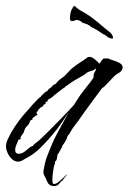

<svg xmlns="http://www.w3.org/2000/svg" viewBox="-34 -528 432 645"><path d="M161 93Q156 97 147 97Q134 97 127 87L121 74Q119 68 115.5 63Q112 58 112 51Q112 43 114 35.5Q116 28 117 21Q120 7 126 -7.5Q132 -22 137 -35Q147 -60 160 -83.5Q173 -107 186 -131L198 -152L193 -145Q184 -132 176 -120Q168 -108 159 -96Q144 -77 127.5 -58.5Q111 -40 94 -24Q87 -18 79 -12Q71 -6 62 -1Q54 3 44.5 9Q35 15 26 15Q16 15 7 7Q-2 -1 -7 -11Q-10 -17 -12 -23.5Q-14 -30 -14 -38Q-13 -50 -8 -60Q-3 -70 2 -80Q15 -103 30.5 -123.5Q46 -144 64 -163Q67 -167 75.5 -176.5Q84 -186 92.5 -194.5Q101 -203 104 -203Q102 -205 104 -205Q107 -208 114 -215Q121 -222 125 -222Q126 -224 129 -228Q132 -232 135 -232V-231Q136 -233 137.5 -235Q139 -237 141 -237Q141 -239 142 -239L144 -242H147Q149 -246 153 -246L157 -251Q162 -257 169 -262.5Q176 -268 182 -272L205 -296Q222 -310 238 -320L249 -327V-328Q254 -330 257.5 -333.5Q261 -337 267 -337Q274 -337 283 -330Q292 -323 300 -314Q303 -319 307 -324Q311 -329 313 -331Q314 -332 320.5 -331.5Q327 -331 327 -332H329Q334 -329 345.5 -325.5Q357 -322 367.5 -316.5Q378 -311 378 -301Q378 -297 375 -292Q371 -286 364.5 -282.5Q358 -279 353 -275L344 -266Q340 -262 327 -248Q314 -234 309 -232Q309 -232 298.5 -218Q288 -204 274.5 -185.5Q261 -167 250 -152Q239 -137 238 -135Q228 -120 219 -109Q210 -98 202 -84Q201 -80 198 -77Q195 -74 193 -71L190 -62Q189 -59 183.5 -50Q178 -41 176 -40Q175 -33 168.5 -23.5Q162 -14 163 -10L161 -13L160 -12Q159 -8 157.5 2.5Q156 13 151 14V16Q151 20 149.5 24Q148 28 147 32Q146 36 144 50.5Q142 65 142 76Q142 90 146 90Q154 91 165.5 81Q177 71 183 65L190 58Q191 59 190 60Q189 62 182 70Q175 78 175 80Q172 80 172 81ZM34 -12Q43 -13 56.5 -25Q70 -37 77 -38Q80 -44 87 -48.5Q94 -53 98 -57L127 -85Q148 -106 171 -129.5Q194 -153 214 -175L234 -206Q242 -218 256 -235Q270 -252 280 -267Q280 -271 280.5 -275.5Q281 -280 284 -286Q286 -288 287 -291Q288 -294 289 -297V-298H288Q282 -292 273.5 -290Q265 -288 258 -284L248 -276Q233 -268 218 -259Q203 -250 189 -239Q185 -239 185 -235Q183 -235 172.5 -227Q162 -219 152.5 -211.5Q143 -204 143 -203Q139 -199 132 -196Q125 -193 125 -186H119V-178H114V-177Q113 -175 110.5 -172Q108 -169 105 -168Q104 -167 104 -168H103Q102 -165 100.5 -164.5Q99 -164 97 -162L89 -150H88L92 -142Q90 -142 83 -137Q76 -132 76 -131H75V-126Q68 -125 66.5 -120Q65 -115 62 -110L51 -98L45 -82L38 -72Q37 -71 35.5 -68Q34 -65 35 -65V-64Q37 -64 34.5 -61Q32 -58 28 -59Q27 -55 22 -44Q17 -33 17 -24Q17 -9 34 -12ZM343 -397Q342 -397 342 -398Q340 -399 337.5 -399.5Q335 -400 332 -401Q328 -403 323 -407.5Q318 -412 313 -413Q313 -413 312.5 -413Q312 -413 312 -414Q308 -416 297.5 -423.5Q287 -431 283 -431Q283 -431 283 -432Q283 -433 282 -433V-434Q276 -434 272 -438Q268 -442 263 -444Q259 -447 254.5 -448Q250 -449 245 -451Q241 -453 238.5 -455.5Q236 -458 232 -459Q228 -461 225 -461Q221 -461 216.5 -459Q212 -457 208 -457Q204 -457 202 -461Q200 -465 201 -465Q201 -465 201.5 -474.5Q202 -484 206 -495Q209 -498 211 -503.5Q213 -509 218 -507Q220 -506 220.5 -505Q221 -504 222 -503L234 -494Q257 -482 277 -467Q297 -452 316 -435Q323 -429 330 -424Q337 -419 342 -412Q347 -403 345 -400Q343 -397 343 -397Z"/></svg>

Font: Cherish
Style: Regular
Weight: 400
Designer: Robert E. Leuschke
Foundry: Robert E. Leuschke
Version: Version 1.005